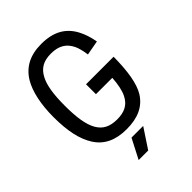

<svg xmlns="http://www.w3.org/2000/svg" viewBox="-252 -829 1138 1138"><g transform="rotate(-45 317.0 -260.5)"><path d="M324 -351V-268H461C458 -217 449 -172 434 -143C409 -92 367 -73 308 -73C247 -73 207 -93 181 -139C156 -183 145 -252 145 -349C145 -448 156 -513 179 -556C205 -606 245 -627 305 -627C370 -627 411 -603 436 -550C445 -530 452 -503 457 -468L549 -485C541 -529 529 -565 513 -595C473 -671 406 -708 305 -708C210 -708 145 -672 104 -604C69 -545 50 -456 50 -349C50 -231 69 -148 107 -88C148 -23 214 8 306 8C399 8 465 -21 506 -86C540 -141 554 -232 555 -351ZM227 187H307L389 63H291Z"/></g></svg>

Font: Arthouse Owned Medium
Style: Regular
Weight: 500
Designer: Jeremy Tribby
Foundry: Tribby Type
Version: Version 1.000;PS 001.000;hotconv 1.0.88;makeotf.lib2.5.64775